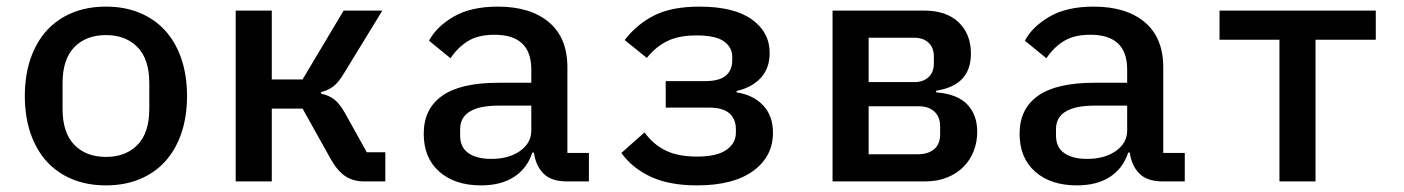

<svg xmlns="http://www.w3.org/2000/svg" viewBox="-20 -548 4240 580"><path d="M55 -258Q55 -320 72 -370Q89 -420 120.5 -455Q152 -490 197.5 -509Q243 -528 300 -528Q357 -528 402.5 -509Q448 -490 479.5 -455Q511 -420 528 -370Q545 -320 545 -258Q545 -196 528 -146Q511 -96 479.5 -61Q448 -26 402.5 -7Q357 12 300 12Q243 12 197.5 -7Q152 -26 120.5 -61Q89 -96 72 -146Q55 -196 55 -258ZM431 -219V-297Q431 -369 395.5 -405.5Q360 -442 300 -442Q240 -442 204.5 -405.5Q169 -369 169 -297V-219Q169 -147 204.5 -110.5Q240 -74 300 -74Q360 -74 395.5 -110.5Q431 -147 431 -219Z M692 -516H801V-308H894L1018 -516H1135L1020 -328Q1003 -299 987 -287Q971 -275 950 -270V-265Q974 -260 990 -247.5Q1006 -235 1023 -205L1088 -88H1144V0H1080Q1047 0 1023.5 -15.5Q1000 -31 980 -66L894 -220H801V0H692Z M1692 0Q1645 0 1621.5 -24Q1598 -48 1593 -87H1588Q1573 -40 1533.5 -14Q1494 12 1433 12Q1354 12 1307 -29.5Q1260 -71 1260 -144Q1260 -219 1315.5 -258.5Q1371 -298 1486 -298H1585V-338Q1585 -443 1474 -443Q1424 -443 1393 -423.5Q1362 -404 1341 -372L1276 -425Q1298 -467 1350 -497.5Q1402 -528 1484 -528Q1582 -528 1638 -481Q1694 -434 1694 -345V-86H1759V0ZM1585 -154V-229H1488Q1370 -229 1370 -158V-138Q1370 -103 1395 -85.5Q1420 -68 1464 -68Q1517 -68 1551 -92Q1585 -116 1585 -154Z M1857 -86 1927 -148Q1953 -112 1990.5 -93.5Q2028 -75 2085 -75Q2145 -75 2174 -95Q2203 -115 2203 -147V-157Q2203 -189 2183 -206Q2163 -223 2122 -223H1991V-303H2111Q2153 -303 2172.5 -319.5Q2192 -336 2192 -366V-376Q2192 -405 2167 -423Q2142 -441 2084 -441Q2030 -441 1995 -423.5Q1960 -406 1934 -373L1867 -427Q1904 -475 1956.5 -501.5Q2009 -528 2093 -528Q2197 -528 2251 -489.5Q2305 -451 2305 -388Q2305 -342 2278.5 -313Q2252 -284 2205 -273V-269Q2256 -261 2285.5 -229.5Q2315 -198 2315 -147Q2315 -75 2255 -31.5Q2195 12 2086 12Q2002 12 1946 -14Q1890 -40 1857 -86Z M2495 -516H2772Q2839 -516 2876 -480.5Q2913 -445 2913 -386Q2913 -290 2808 -274V-269Q2872 -264 2902 -232.5Q2932 -201 2932 -150Q2932 -119 2921.5 -92Q2911 -65 2891 -44.5Q2871 -24 2841.5 -12Q2812 0 2775 0H2495ZM2752 -82Q2784 -82 2802 -97.5Q2820 -113 2820 -142V-166Q2820 -195 2802.5 -211Q2785 -227 2756 -227H2604V-82ZM2742 -300Q2769 -300 2785 -315Q2801 -330 2801 -356V-378Q2801 -404 2785 -419Q2769 -434 2742 -434H2604V-300Z M3492 0Q3445 0 3421.5 -24Q3398 -48 3393 -87H3388Q3373 -40 3333.5 -14Q3294 12 3233 12Q3154 12 3107 -29.5Q3060 -71 3060 -144Q3060 -219 3115.5 -258.5Q3171 -298 3286 -298H3385V-338Q3385 -443 3274 -443Q3224 -443 3193 -423.5Q3162 -404 3141 -372L3076 -425Q3098 -467 3150 -497.5Q3202 -528 3284 -528Q3382 -528 3438 -481Q3494 -434 3494 -345V-86H3559V0ZM3385 -154V-229H3288Q3170 -229 3170 -158V-138Q3170 -103 3195 -85.5Q3220 -68 3264 -68Q3317 -68 3351 -92Q3385 -116 3385 -154Z M3845 -428H3664V-516H4136V-428H3954V0H3845Z"/></svg>

Font: IBM Plaex Mono Medium
Style: Regular
Weight: 500
Designer: Mike Abbink, Paul van der Laan, Pieter van Rosmalen
Foundry: Bold Monday
Version: Version 2.003